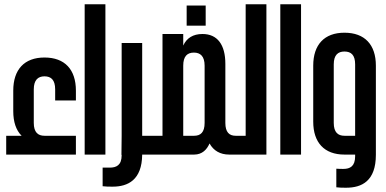

<svg xmlns="http://www.w3.org/2000/svg" viewBox="-20 -723 1806 898"><path d="M188 -454C94 -454 42 -398 42 -299V-203C42 -153 55 -114 81 -88H9V0H335V-88H188C158 -88 138 -104 138 -148V-305C138 -349 158 -366 188 -366C219 -366 238 -349 238 -305V-253H335V-299C335 -398 283 -454 188 -454Z M376 -703V0H473V-703Z M460 148C476 150 489 150 507 150C578 150 644 119 645 0H695C697 0 698 -1 698 -3V-85C698 -87 697 -88 695 -88H645V-522H549V-88L548 0L549 3C549 50 524 61 493 61C483 61 470 61 460 61Z M853 -697V-603H942V-697ZM692 -88C689 -88 688 -86 688 -84V-4C688 -1 689 0 692 0H888C926 0 948 -24 960 -52C979 -18 1010 0 1052 0H1083C1085 0 1087 -1 1087 -3V-85C1087 -87 1085 -88 1083 -88H1082C1052 -88 1034 -105 1034 -148V-424C1034 -514 997 -564 927 -564C883 -564 853 -545 837 -510V-564H740V-88ZM837 -88V-416C837 -460 856 -477 887 -477C917 -477 937 -460 937 -416V-148C937 -104 918 -88 888 -88Z M1129 -703V-88H1082C1078 -88 1077 -86 1077 -83V-5C1077 -2 1078 0 1082 0H1226V-703Z M1291 -703V0H1388V-703Z M1591 -570C1497 -570 1445 -514 1445 -416V-154C1445 -56 1497 0 1591 0H1641V8C1641 55 1617 67 1586 67C1576 67 1563 67 1553 66V153C1569 155 1582 155 1599 155C1672 155 1738 124 1738 1V-416C1738 -514 1686 -570 1591 -570ZM1641 -88H1591C1561 -88 1541 -104 1541 -148V-422C1541 -466 1561 -482 1591 -482C1622 -482 1641 -466 1641 -422Z"/></svg>

Font: Modon Arabic
Style: Bold
Weight: 700
Designer: Ahmedzaza
Foundry: Ahmedzaza
Version: Version 2.010